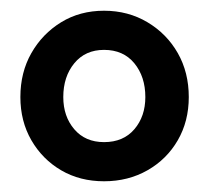

<svg xmlns="http://www.w3.org/2000/svg" viewBox="-20 -730 390 358"><path d="M332 -549Q332 -504 311.5 -468.5Q291 -433 255 -412.5Q219 -392 174 -392Q129 -392 94 -412.5Q59 -433 38.5 -468.5Q18 -504 18 -549Q18 -595 38.5 -631Q59 -667 94 -688.5Q129 -710 174 -710Q219 -710 255 -688.5Q291 -667 311.5 -631Q332 -595 332 -549ZM251 -549Q251 -587 230.5 -612Q210 -637 174 -637Q139 -637 118.5 -612Q98 -587 98 -549Q98 -513 118.5 -489Q139 -465 174 -465Q210 -465 230.5 -489Q251 -513 251 -549Z"/></svg>

Font: Quicksand Light SemiBold
Style: Regular
Weight: 600
Version: Version 3.004